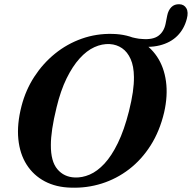

<svg xmlns="http://www.w3.org/2000/svg" viewBox="-20 -873 905 906"><path d="M861.5 -784Q849 -736 816.8 -703.8Q784.5 -671.5 733.5 -658.8Q682.5 -646 613.5 -656.5L582.5 -701.5Q603 -697 619.5 -693.2Q636 -689.5 651.5 -689Q702 -685 728 -704.5Q754 -724 761.5 -761.5L769 -799.5Q774 -824.5 788.5 -839.2Q803 -854 827 -853Q849 -852 859.5 -833.8Q870 -815.5 861.5 -784ZM511 -713Q581 -711.5 634.2 -683.5Q687.5 -655.5 720.8 -606Q754 -556.5 763.2 -489.2Q772.5 -422 754.5 -342.5Q733.5 -254 690.8 -186.8Q648 -119.5 589 -74.2Q530 -29 460.2 -7Q390.5 15 315.5 12.5Q245 11 191.5 -17.2Q138 -45.5 105.8 -96Q73.5 -146.5 66.5 -216.8Q59.5 -287 81.5 -372.5Q101 -448 141.8 -510.8Q182.5 -573.5 239.5 -619.8Q296.5 -666 365.8 -690.5Q435 -715 511 -713ZM333 -35.5Q367.5 -34 403.2 -49.2Q439 -64.5 472.8 -100.8Q506.5 -137 536.2 -198Q566 -259 588.5 -348Q601 -398 606.8 -438Q612.5 -478 612 -510Q611.5 -560.5 596.5 -594.2Q581.5 -628 556 -645.5Q530.5 -663 498 -665Q462 -667 425.5 -650.5Q389 -634 355.8 -597.2Q322.5 -560.5 294.2 -503Q266 -445.5 247 -366.5Q233 -309.5 226.5 -265.8Q220 -222 220 -189Q219.5 -111.5 250.8 -74.5Q282 -37.5 333 -35.5Z"/></svg>

Font: Fraunces SemiBold
Style: Italic
Weight: 600
Italic angle: -16°
Version: Version 1.000;[b76b70a41]